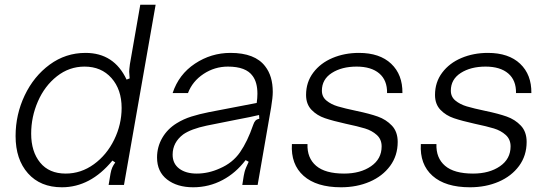

<svg xmlns="http://www.w3.org/2000/svg" viewBox="-20 -783 2318 813"><path d="M46 -207Q46 -298 84.5 -379Q123 -460 190.5 -509.5Q258 -559 342 -559Q463 -559 516 -446L529 -451Q527 -475 527 -480Q527 -487 530 -511L574 -763H639L505 0H440L448 -48Q451 -64 455.5 -74Q460 -84 468 -95L456 -103Q363 10 242 10Q151 10 98.5 -49Q46 -108 46 -207ZM495 -326Q495 -404 452 -452.5Q409 -501 338 -501Q273 -501 221 -460Q169 -419 140.5 -353.5Q112 -288 112 -217Q112 -141 150 -94.5Q188 -48 258 -48Q323 -48 377.5 -87.5Q432 -127 463.5 -191.5Q495 -256 495 -326Z M645 -116Q645 -161 667 -199Q689 -237 728 -261Q757 -279 790.5 -289.5Q824 -300 864 -308L1067 -347Q1070 -368 1070 -386Q1070 -434 1050 -461Q1022 -501 945 -501Q889 -501 842 -470Q795 -439 776 -389H711Q737 -468 805.5 -513.5Q874 -559 956 -559Q1060 -559 1103 -502Q1135 -461 1135 -394Q1135 -370 1128 -328L1071 0H1006L1012 -38Q1012 -40 1015.5 -54.5Q1019 -69 1033 -98L1020 -105Q978 -50 923 -21Q865 10 798 10Q730 10 687.5 -23Q645 -56 645 -116ZM911 -70Q965 -93 996.5 -138.5Q1028 -184 1052 -254Q1056 -266 1061.5 -272Q1067 -278 1078 -280L1077 -296Q1044 -288 980 -276L855 -251Q789 -237 756 -214Q711 -180 711 -128Q711 -90 739 -69Q767 -48 813 -48Q863 -48 911 -70Z M1216 -173H1282Q1280 -114 1318.5 -81Q1357 -48 1437 -48Q1506 -48 1551 -79Q1596 -110 1596 -163Q1596 -193 1575.5 -211.5Q1555 -230 1525.5 -239Q1496 -248 1444 -259Q1390 -271 1356 -282.5Q1322 -294 1299 -318Q1276 -342 1276 -381Q1276 -435 1306.5 -475.5Q1337 -516 1388 -537.5Q1439 -559 1500 -559Q1588 -559 1636.5 -513Q1685 -467 1684 -389H1619Q1620 -443 1586 -472Q1552 -501 1490 -501Q1427 -501 1385 -474Q1343 -447 1343 -399Q1343 -373 1362.5 -357Q1382 -341 1410.5 -332.5Q1439 -324 1491 -313Q1544 -302 1579.5 -289.5Q1615 -277 1639.5 -251Q1664 -225 1664 -182Q1664 -124 1632 -80.5Q1600 -37 1545.5 -13.5Q1491 10 1424 10Q1320 10 1265.5 -38.5Q1211 -87 1216 -173Z M1762 -173H1828Q1826 -114 1864.5 -81Q1903 -48 1983 -48Q2052 -48 2097 -79Q2142 -110 2142 -163Q2142 -193 2121.5 -211.5Q2101 -230 2071.5 -239Q2042 -248 1990 -259Q1936 -271 1902 -282.5Q1868 -294 1845 -318Q1822 -342 1822 -381Q1822 -435 1852.5 -475.5Q1883 -516 1934 -537.5Q1985 -559 2046 -559Q2134 -559 2182.5 -513Q2231 -467 2230 -389H2165Q2166 -443 2132 -472Q2098 -501 2036 -501Q1973 -501 1931 -474Q1889 -447 1889 -399Q1889 -373 1908.5 -357Q1928 -341 1956.5 -332.5Q1985 -324 2037 -313Q2090 -302 2125.5 -289.5Q2161 -277 2185.5 -251Q2210 -225 2210 -182Q2210 -124 2178 -80.5Q2146 -37 2091.5 -13.5Q2037 10 1970 10Q1866 10 1811.5 -38.5Q1757 -87 1762 -173Z"/></svg>

Font: Open Sauce Sans Light Italic
Style: Regular
Weight: 300
Italic angle: -10°
Designer: Alfredo Marco Pradil
Foundry: Creative Sauce Fz LLC
Version: Version 1.477